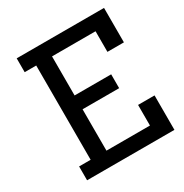

<svg xmlns="http://www.w3.org/2000/svg" viewBox="-170 -875 969 1009"><g transform="rotate(-30 314.0 -370.0)"><path d="M600 -531H500V-656H236V-419H458V-335H236V-84H500V-209H600V0H70V-84H140V-656H70V-740H600Z"/></g></svg>

Font: Arvo
Style: Regular
Weight: 400
Designer: Anton Koovit (Cyrillic Expansion: Cyreal)
Foundry: Anton Koovit, Yassin Baggar
Version: Version 3.000